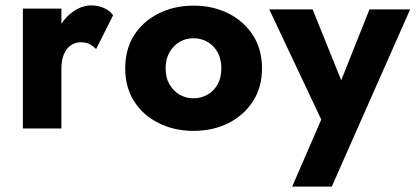

<svg xmlns="http://www.w3.org/2000/svg" viewBox="-20 -484 1543 713"><path d="M208 -452H65V-7H208ZM337 -302 400 -427Q389 -444 366.5 -454Q344 -464 320 -464Q283 -464 249.5 -439.5Q216 -415 195 -373.5Q174 -332 174 -278L208 -228Q208 -260 217 -282Q226 -304 242.5 -315.5Q259 -327 280 -327Q300 -327 313 -320Q326 -313 337 -302Z M445 -230Q445 -160 478 -108Q511 -56 569 -27Q627 2 699 2Q771 2 828.5 -27Q886 -56 919.5 -108Q953 -160 953 -230Q953 -301 919.5 -353Q886 -405 828.5 -434Q771 -463 699 -463Q627 -463 569 -434Q511 -405 478 -353Q445 -301 445 -230ZM595 -230Q595 -265 609.5 -290Q624 -315 647 -328.5Q670 -342 699 -342Q727 -342 750.5 -328.5Q774 -315 788 -290Q802 -265 802 -230Q802 -195 788 -170.5Q774 -146 750.5 -132.5Q727 -119 699 -119Q670 -119 647 -132.5Q624 -146 609.5 -170.5Q595 -195 595 -230Z M1503 -449H1352L1210 -93L1285 -92L1141 -449H980L1173 -40L1065 209H1212Z"/></svg>

Font: SpinnyJost
Style: Bold
Weight: 700
Version: Version 3.710